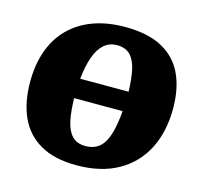

<svg xmlns="http://www.w3.org/2000/svg" viewBox="-106 -834 1009 965"><g transform="rotate(15 398.5 -351.5)"><path d="M39 -329Q39 -419 64.5 -491Q90 -563 140.5 -614Q191 -665 264 -692Q337 -719 430 -719Q549 -719 623.5 -678.5Q698 -638 733 -563Q768 -488 768 -385Q768 -264 722 -174Q676 -84 587.5 -34Q499 16 372 16Q257 16 183 -26.5Q109 -69 74 -146.5Q39 -224 39 -329ZM390 -89Q425 -89 449.5 -103.5Q474 -118 489 -146Q504 -174 513 -215Q522 -256 526 -307H274Q275 -241 285 -192Q295 -143 320 -116Q345 -89 390 -89ZM414 -620Q374 -620 346 -595Q318 -570 301.5 -523Q285 -476 278 -409H530Q528 -476 518 -522.5Q508 -569 483.5 -594.5Q459 -620 414 -620Z"/></g></svg>

Font: Literata 18pt Black
Style: Italic
Weight: 900
Italic angle: -2°
Designer: Latin by Veronika Burian and Jose Scaglione. Greek by Irene Vlachou. Cyrillic by Vera Evstafieva
Foundry: TypeTogether
Version: Version 3.103;gftools[0.9.29]